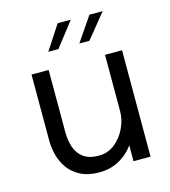

<svg xmlns="http://www.w3.org/2000/svg" viewBox="-111 -827 822 926"><g transform="rotate(-15 300.0 -364.5)"><path d="M272.5 9.5Q215.5 9.5 177.5 -10.2Q139.5 -30 117.2 -61.5Q95 -93 85.8 -129.8Q76.5 -166.5 76.5 -200.5Q76.5 -219.5 76.5 -239.8Q76.5 -260 76.5 -280.5V-531H162V-291.5Q162 -273 162 -255Q162 -237 162 -221Q162 -180.5 173.2 -146Q184.5 -111.5 212.5 -90.2Q240.5 -69 289.5 -69Q335.5 -69 370 -96.8Q404.5 -124.5 424 -166.2Q443.5 -208 443.5 -249.5L493 -229Q493 -185 477.5 -142.8Q462 -100.5 433.2 -66Q404.5 -31.5 363.8 -11Q323 9.5 272.5 9.5ZM443.5 0V-531H528.5V0ZM183 -616 262.5 -737.5H328L233.5 -616ZM338 -616 421 -737.5H487L388.5 -616Z"/></g></svg>

Font: Epilogue
Style: Regular
Weight: 400
Designer: Tyler Finck
Foundry: Etcetera Type Co
Version: Version 2.112